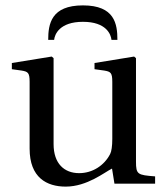

<svg xmlns="http://www.w3.org/2000/svg" viewBox="-20 -682 609 713"><path d="M24 -425 60 -420C84 -416 90 -412 90 -378V-130C90 -22 154 11 224 11C304 11 369 -43 396 -56L405 0H556V-27C491 -32 485 -34 485 -82V-466L478 -472L331 -448V-425L367 -420C391 -416 397 -412 397 -378V-166C397 -140 394 -119 389 -110C367 -67 323 -39 274 -39C219 -39 179 -74 179 -147V-466L172 -472L24 -448ZM416 -534C416 -593 406 -662 288 -662C170 -662 159 -593 159 -534H181C183 -554 201 -601 288 -601C375 -601 392 -554 394 -534Z"/></svg>

Font: erewhon
Style: Regular
Weight: 400
Version: Version 1.0.0